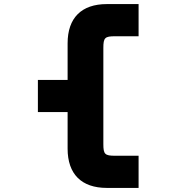

<svg xmlns="http://www.w3.org/2000/svg" viewBox="-20 -820 902 940"><path d="M311 -271.5V-92C311 32.5 379 100 503 100H658.5V-57.5H543C493.5 -57.5 486 -65 486 -114.5V-585.5C486 -635 493.5 -642.5 543 -642.5H658.5V-800H503C379 -800 311 -732.5 311 -608V-428.5H165.5V-271.5Z"/></svg>

Font: Melete Bold
Style: Regular
Weight: 700
Width: 6
Designer: Sora Sagano
Foundry: DOT COLON
Version: Version 0.200;FEAKit 1.0